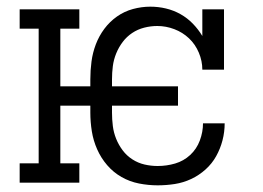

<svg xmlns="http://www.w3.org/2000/svg" viewBox="-20 -548 790 576"><path d="M453 8Q425 8 397 2.5Q369 -3 344.5 -17Q320 -31 301.5 -52.5Q283 -74 271.5 -100Q260 -126 255.5 -154Q251 -182 251 -210V-231H161V-58H218V0H39V-58H96V-462H39V-520H218V-462H161V-289H251V-310Q251 -337 254.5 -363.5Q258 -390 267.5 -415Q277 -440 293 -461.5Q309 -483 331 -498.5Q353 -514 379 -521Q405 -528 431 -528Q455 -528 478 -522.5Q501 -517 521.5 -505.5Q542 -494 558.5 -477Q575 -460 587 -440V-520H652V-339H587Q587 -365 576.5 -390Q566 -415 547 -433Q528 -451 503 -460.5Q478 -470 452 -470Q432 -470 412.5 -465Q393 -460 376.5 -449Q360 -438 348 -422Q336 -406 328.5 -387.5Q321 -369 318.5 -349.5Q316 -330 316 -310V-289H514V-231H316V-210Q316 -190 318.5 -170Q321 -150 328.5 -131.5Q336 -113 348 -97Q360 -81 377 -70Q394 -59 413.5 -54.5Q433 -50 453 -50Q480 -50 505.5 -57.5Q531 -65 550.5 -83Q570 -101 579.5 -126.5Q589 -152 589 -178H654Q654 -152 647.5 -127Q641 -102 628.5 -79.5Q616 -57 596.5 -39.5Q577 -22 553.5 -11Q530 0 504.5 4Q479 8 453 8Z"/></svg>

Font: Iosevka Etoile Light
Style: Regular
Weight: 300
Designer: Belleve Invis
Foundry: Belleve Invis
Version: Version 25.0.1; ttfautohint (v1.8.4)